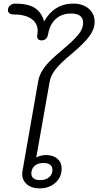

<svg xmlns="http://www.w3.org/2000/svg" viewBox="-20 -1035 545 1065"><path d="M103 -71Q103 -76 105 -88L192 -585Q198 -620 219.5 -651Q241 -682 266.5 -706Q292 -730 336 -767Q388 -811 414.5 -843Q441 -875 441 -909Q441 -960 374 -960Q322 -960 289 -929.5Q256 -899 247 -846Q241 -811 210 -811Q199 -811 192.5 -817Q186 -823 186 -834L189 -864Q189 -907 153.5 -931Q118 -955 54 -955Q40 -955 32 -961.5Q24 -968 24 -979Q24 -994 35.5 -1004.5Q47 -1015 65 -1015Q134 -1015 172 -991.5Q210 -968 225 -916Q251 -964 292 -989.5Q333 -1015 386 -1015Q439 -1015 472 -987Q505 -959 505 -913Q505 -875 478 -837Q451 -799 383 -741Q314 -684 288 -650.5Q262 -617 256 -585L181 -161Q190 -167 205.5 -171Q221 -175 235 -175Q275 -175 298.5 -154.5Q322 -134 322 -100Q322 -52 287 -21Q252 10 199 10Q156 10 129.5 -12.5Q103 -35 103 -71ZM271 -94Q271 -111 258 -121Q245 -131 221 -131Q190 -131 172 -115Q154 -99 154 -73Q154 -36 204 -36Q234 -36 252.5 -52Q271 -68 271 -94Z"/></svg>

Font: Kodchasan Light
Style: Italic
Weight: 300
Italic angle: -10°
Version: Version 1.000; ttfautohint (v1.6)